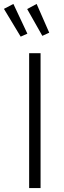

<svg xmlns="http://www.w3.org/2000/svg" viewBox="-50 -955 324 975"><path d="M156 0H98V-685H156ZM89 -784 55 -769 -30 -910 18 -935ZM200 -789 165 -773 88 -909 136 -935Z"/></svg>

Font: Fira Sans Condensed Light
Style: Regular
Weight: 300
Width: 3
Designer: bBox Type GmbH & Carrois Corporate GbR & Edenspiekermann AG
Foundry: bBox Type GmbH & Carrois Corporate GbR & Edenspiekermann AG
Version: Version 4.301